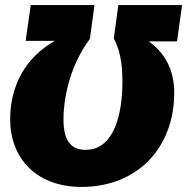

<svg xmlns="http://www.w3.org/2000/svg" viewBox="-20 -716 737 756"><path d="M301 20C521 20 666 -134 666 -351C666 -444 627 -509 566 -553H677L697 -696H446L428 -565C449 -523 462 -480 462 -393C462 -273 432 -126 317 -126C257 -126 230 -165 230 -246C230 -346 264 -471 334 -563L352 -696H101L81 -555H196C79 -489 20 -377 20 -246C20 -97 119 20 301 20Z"/></svg>

Font: Fira Sans Heavy
Style: Italic
Weight: 900
Italic angle: -8°
Designer: bBox Type GmbH & Carrois Corporate GbR & Edenspiekermann AG
Foundry: bBox Type GmbH & Carrois Corporate GbR & Edenspiekermann AG
Version: Version 4.301;PS 004.301;hotconv 1.0.88;makeotf.lib2.5.64775